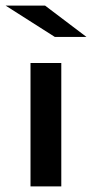

<svg xmlns="http://www.w3.org/2000/svg" viewBox="-46 -666 329 686"><path d="M173 0H63V-441H173ZM263 -534H150L-26 -646H115Z"/></svg>

Font: RailwayN12
Style: Semibold
Weight: 400
Version: 1999; 1.0, initial release  Kernus: V2.0